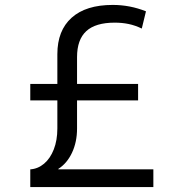

<svg xmlns="http://www.w3.org/2000/svg" viewBox="-20 -760 716 780"><path d="M103 -72Q134 -74 159 -95Q184 -116 198.5 -153Q213 -190 213 -238V-540Q213 -636 271 -688Q329 -740 438 -740Q508 -740 573 -714L556 -644Q529 -657 502.5 -662.5Q476 -668 446 -668Q368 -668 330.5 -633.5Q293 -599 293 -528V-238Q293 -183 272.5 -139.5Q252 -96 217 -74V-72H603V0H103ZM103 -352V-419H541V-352Z"/></svg>

Font: M PLUS 1
Style: Regular
Weight: 400
Designer: Coji Morishita
Foundry: UNDERFOREST DESIGN
Version: Version 1.001